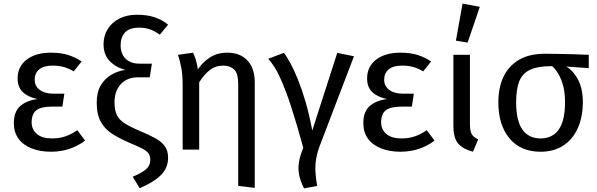

<svg xmlns="http://www.w3.org/2000/svg" viewBox="-20 -832 3322 1068"><path d="M263 -539Q319 -539 359.5 -526Q400 -513 434 -490L390 -435Q363 -451 336 -459Q309 -467 272 -467Q224 -467 198.5 -446.5Q173 -426 173 -388Q173 -353 201 -332Q229 -311 277 -311H338L327 -239H271Q208 -239 182 -218.5Q156 -198 156 -151Q156 -112 185 -87Q214 -62 269 -62Q311 -62 345 -74Q379 -86 410 -108L453 -50Q416 -21 367.5 -4.5Q319 12 264 12Q203 12 156 -6.5Q109 -25 83 -60.5Q57 -96 57 -147Q57 -212 93.5 -243Q130 -274 189 -281Q136 -292 107 -319.5Q78 -347 78 -395Q78 -462 128.5 -500.5Q179 -539 263 -539Z M742 -750Q797 -750 838.5 -736.5Q880 -723 915 -695L869 -639Q841 -659 815 -668.5Q789 -678 754 -678Q699 -678 675 -651Q651 -624 651 -581Q651 -532 679 -505Q707 -478 755 -478H825L813 -402H747Q707 -402 678 -385Q649 -368 633 -337Q617 -306 617 -264Q617 -220 629.5 -193Q642 -166 672.5 -146.5Q703 -127 757 -104Q810 -82 845 -62.5Q880 -43 897.5 -18Q915 7 915 46Q915 101 876.5 140.5Q838 180 757 215L718 151Q761 134 788.5 112.5Q816 91 816 57Q816 36 806.5 22Q797 8 772.5 -5Q748 -18 702 -37Q648 -60 606.5 -86Q565 -112 541.5 -153Q518 -194 518 -262Q518 -320 541 -358Q564 -396 600.5 -417Q637 -438 677 -443Q623 -458 589.5 -493Q556 -528 556 -586Q556 -633 579 -670Q602 -707 643.5 -728.5Q685 -750 742 -750Z M1082 -438 1088 -382V0H996V-357Q996 -415 988.5 -454.5Q981 -494 970 -527L1054 -539Q1062 -523 1069.5 -498.5Q1077 -474 1082 -438ZM1244 -539Q1316 -539 1356.5 -495.5Q1397 -452 1397 -374V213L1305 202V-365Q1305 -424 1282.5 -445.5Q1260 -467 1222 -467Q1178 -467 1146 -441.5Q1114 -416 1088 -374L1072 -432Q1099 -479 1142.5 -509Q1186 -539 1244 -539Z M1472 -505 1559 -538Q1577 -515 1597.5 -476.5Q1618 -438 1639.5 -384Q1661 -330 1681 -261Q1701 -192 1717 -106L1856 -538L1949 -519L1759 -22Q1745 15 1739 49.5Q1733 84 1734.5 120.5Q1736 157 1744 202L1671 216Q1651 176 1644 141Q1637 106 1643 69.5Q1649 33 1667 -10Q1631 -142 1599.5 -238.5Q1568 -335 1537.5 -401Q1507 -467 1472 -505Z M2207 -539Q2263 -539 2303.5 -526Q2344 -513 2378 -490L2334 -435Q2307 -451 2280 -459Q2253 -467 2216 -467Q2168 -467 2142.5 -446.5Q2117 -426 2117 -388Q2117 -353 2145 -332Q2173 -311 2221 -311H2282L2271 -239H2215Q2152 -239 2126 -218.5Q2100 -198 2100 -151Q2100 -112 2129 -87Q2158 -62 2213 -62Q2255 -62 2289 -74Q2323 -86 2354 -108L2397 -50Q2360 -21 2311.5 -4.5Q2263 12 2208 12Q2147 12 2100 -6.5Q2053 -25 2027 -60.5Q2001 -96 2001 -147Q2001 -212 2037.5 -243Q2074 -274 2133 -281Q2080 -292 2051 -319.5Q2022 -347 2022 -395Q2022 -462 2072.5 -500.5Q2123 -539 2207 -539Z M2502 -527H2594V-141Q2594 -102 2604.5 -85Q2615 -68 2640 -57L2611 12Q2552 -4 2527 -35.5Q2502 -67 2502 -130ZM2516 -606 2553 -812 2649 -794 2581 -595Z M3255 -527V-453L3111 -463L3046 -464Q2972 -464 2929 -444Q2886 -424 2868.5 -380Q2851 -336 2851 -263Q2851 -160 2886 -111Q2921 -62 2987 -62Q3053 -62 3088 -111.5Q3123 -161 3123 -264Q3123 -324 3109 -367.5Q3095 -411 3074.5 -438.5Q3054 -466 3032 -477L3114 -469Q3157 -453 3189.5 -399.5Q3222 -346 3222 -264Q3222 -183 3194.5 -120.5Q3167 -58 3114.5 -23Q3062 12 2987 12Q2875 12 2813.5 -63Q2752 -138 2752 -263Q2752 -343 2780 -403.5Q2808 -464 2865.5 -498.5Q2923 -533 3012 -533Q3052 -533 3095 -532Q3138 -531 3179.5 -530Q3221 -529 3255 -527Z"/></svg>

Font: Fira Sans Variable
Style: Regular
Weight: 400
Designer: Carrois Corporate & Edenspiekermann AG
Foundry: Carrois Corporate GbR & Edenspiekermann AG
Version: Version 4.202